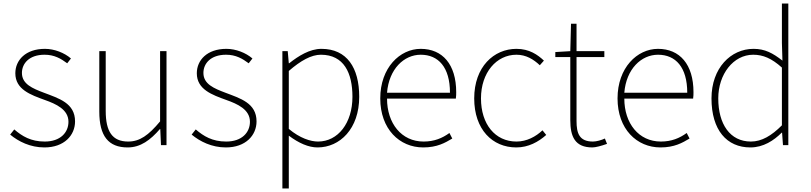

<svg xmlns="http://www.w3.org/2000/svg" viewBox="-20 -814 4547 1077"><path d="M229 13C340 13 401 -55 401 -133C401 -236 310 -262 226 -294C163 -318 103 -342 103 -405C103 -457 143 -507 230 -507C285 -507 322 -485 357 -459L378 -486C341 -518 285 -540 232 -540C123 -540 66 -476 66 -403C66 -312 152 -282 232 -253C294 -231 364 -200 364 -131C364 -71 319 -20 231 -20C153 -20 104 -50 60 -88L37 -59C84 -20 150 13 229 13Z M696 13C769 13 824 -29 877 -90H879L883 0H914V-527H878V-133C813 -55 764 -20 699 -20C610 -20 573 -76 573 -192V-527H537V-188C537 -51 588 13 696 13Z M1247 13C1358 13 1419 -55 1419 -133C1419 -236 1328 -262 1244 -294C1181 -318 1121 -342 1121 -405C1121 -457 1161 -507 1248 -507C1303 -507 1340 -485 1375 -459L1396 -486C1359 -518 1303 -540 1250 -540C1141 -540 1084 -476 1084 -403C1084 -312 1170 -282 1250 -253C1312 -231 1382 -200 1382 -131C1382 -71 1337 -20 1249 -20C1171 -20 1122 -50 1078 -88L1055 -59C1102 -20 1168 13 1247 13Z M1564 243H1600V46V-53C1656 -11 1711 13 1761 13C1887 13 1995 -92 1995 -271C1995 -434 1926 -540 1783 -540C1717 -540 1654 -500 1602 -459H1600L1594 -527H1564ZM1764 -20C1722 -20 1662 -39 1600 -91V-416C1667 -474 1726 -507 1780 -507C1909 -507 1957 -405 1957 -271C1957 -124 1876 -20 1764 -20Z M2354 13C2432 13 2477 -13 2517 -37L2501 -68C2461 -39 2416 -20 2356 -20C2232 -20 2151 -122 2151 -261H2537C2539 -275 2539 -286 2539 -297C2539 -453 2462 -540 2340 -540C2223 -540 2113 -434 2113 -262C2113 -90 2221 13 2354 13ZM2151 -294C2162 -427 2246 -507 2340 -507C2439 -507 2504 -437 2504 -294Z M2876 13C2944 13 3000 -18 3044 -57L3023 -83C2986 -48 2935 -20 2877 -20C2757 -20 2678 -118 2678 -262C2678 -407 2765 -507 2877 -507C2931 -507 2973 -481 3008 -448L3031 -474C2996 -507 2949 -540 2877 -540C2750 -540 2640 -439 2640 -262C2640 -88 2742 13 2876 13Z M3303 13C3321 13 3354 4 3385 -7L3373 -37C3354 -28 3326 -20 3306 -20C3229 -20 3214 -67 3214 -135V-494H3370V-527H3214V-681H3183L3179 -527L3095 -522V-494H3179V-140C3179 -48 3205 13 3303 13Z M3685 13C3763 13 3808 -13 3848 -37L3832 -68C3792 -39 3747 -20 3687 -20C3563 -20 3482 -122 3482 -261H3868C3870 -275 3870 -286 3870 -297C3870 -453 3793 -540 3671 -540C3554 -540 3444 -434 3444 -262C3444 -90 3552 13 3685 13ZM3482 -294C3493 -427 3577 -507 3671 -507C3770 -507 3835 -437 3835 -294Z M4189 13C4262 13 4321 -26 4365 -70H4367L4372 0H4402V-794H4366V-573L4369 -474C4315 -516 4271 -540 4207 -540C4079 -540 3971 -432 3971 -262C3971 -84 4057 13 4189 13ZM4192 -20C4075 -20 4009 -118 4009 -262C4009 -398 4094 -507 4205 -507C4260 -507 4308 -487 4366 -435V-111C4308 -53 4253 -20 4192 -20Z"/></svg>

Font: Source Han Sans JP VF
Style: Regular
Weight: 250
Designer: Ryoko NISHIZUKA 西塚涼子 (kana, bopomofo & ideographs); Paul D. Hunt (Latin, Greek & Cyrillic); Sandoll Communications 산돌커뮤니
Foundry: Adobe
Version: Version 2.004;hotconv 1.0.118;makeotfexe 2.5.65603